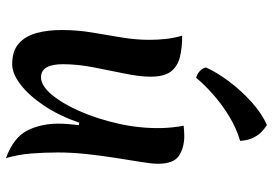

<svg xmlns="http://www.w3.org/2000/svg" viewBox="-156 -741 918 646"><g transform="rotate(90 303.0 -418.0)"><path d="M512 21Q442 -5 419 -51Q396 -97 396 -156Q396 -172 397.5 -189Q399 -206 401 -224L393 -226Q370 -159 336 -108Q302 -57 265 -28.5Q228 0 196 0Q151 0 126 -22.5Q101 -45 91 -82.5Q81 -120 81 -166Q81 -219 89.5 -269.5Q98 -320 106 -368Q114 -416 114 -462Q114 -490 111 -517Q108 -544 100 -572Q142 -572 173 -564Q204 -556 221 -533.5Q238 -511 238 -465Q238 -429 227.5 -378.5Q217 -328 206.5 -273.5Q196 -219 196 -171Q196 -97 240 -97Q268 -97 298 -132.5Q328 -168 354 -227Q380 -286 396 -357Q412 -428 411 -499Q410 -540 403 -577Q413 -578 422 -578.5Q431 -579 438 -579Q476 -579 503.5 -561.5Q531 -544 531 -490Q531 -471 525 -434Q519 -397 511.5 -349.5Q504 -302 498.5 -251.5Q493 -201 493 -154Q493 -108 496.5 -64Q500 -20 512 21ZM207 -652Q223 -688 254 -729.5Q285 -771 324 -806Q363 -841 401 -857Q409 -852 421 -841.5Q433 -831 442.5 -813Q452 -795 454 -767Q410 -754 369.5 -729Q329 -704 296 -674.5Q263 -645 242 -619Q229 -622 219 -631.5Q209 -641 207 -652Z"/></g></svg>

Font: Merienda Medium
Style: Regular
Weight: 500
Designer: Eduardo Rodriguez Tunni
Foundry: Eduardo Rodriguez Tunni
Version: Version 2.001; ttfautohint (v1.8.4.7-5d5b)